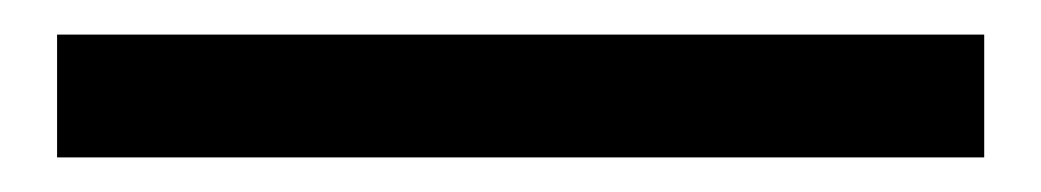

<svg xmlns="http://www.w3.org/2000/svg" viewBox="-20 55 602 111"><path d="M13 75H549V146H13Z"/></svg>

Font: `nÑOSM
Style: Regular
Weight: 500
Designer: Ryoko NISHIZUKA ¬âXZm¬º[P (kana & ideographs); Paul D. Hunt (Latin, Greek & Cyrillic); Wenlong ZHANG _ e¬á¬ü¬ô (bopomof
Foundry: Adobe Systems Incorporated
Version: Version 1.00 June 24, 2014, initial release